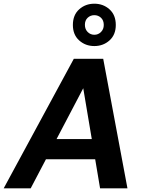

<svg xmlns="http://www.w3.org/2000/svg" viewBox="-42 -1018 778 1038"><path d="M-22 0 357 -700H516L647 0H499L408 -541L124 0ZM117 -157 172 -266H535L552 -157ZM468 -769Q420 -769 386 -799.5Q352 -830 352 -883Q352 -937 386 -967.5Q420 -998 468 -998Q516 -998 550 -967.5Q584 -937 584 -883Q584 -830 550 -799.5Q516 -769 468 -769ZM468 -830Q489 -830 504 -845Q519 -860 519 -883Q519 -908 504 -922Q489 -936 468 -936Q447 -936 432 -922Q417 -908 417 -884Q417 -860 432 -845Q447 -830 468 -830Z"/></svg>

Font: DM Sans 10pt ExtraBold
Style: Italic
Weight: 800
Italic angle: -10°
Version: Version 4.004;gftools[0.9.30]